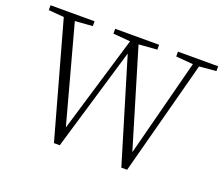

<svg xmlns="http://www.w3.org/2000/svg" viewBox="-119 -904 1277 1093"><g transform="rotate(20 519.0 -357.5)"><path d="M785.2 -693.8V-723.1H1028.8V-693.8L926.8 -685.1L743.2 7.8H708L520 -615.2L335 7.8H299.8L106.9 -686L13.2 -693.8V-723.1H279.8V-693.8L173.8 -686L333 -99.1L508.8 -685.1L404.8 -693.8V-723.1H670.9V-693.8L560.1 -685.1L736.8 -96.2L889.2 -685.1Z"/></g></svg>

Font: Source Han Serif TW ExtraLight
Style: Regular
Weight: 250
Designer: Ryoko NISHIZUKA Ë•øÂ°öÊ∂ºÂ≠ê (kana & ideographs); Frank Grie√ühammer (Latin, Greek & Cyrillic); Wenlong ZHANG Âº†ÊñáÈæô 
Foundry: Adobe
Version: Version 2.003;hotconv 1.1.1;makeotfexe 2.6.0